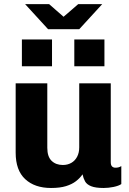

<svg xmlns="http://www.w3.org/2000/svg" viewBox="-20 -926 640 956"><path d="M234 10Q153 10 105.5 -34Q58 -78 58 -166V-511H215.5V-190Q215.5 -146 237 -125.2Q258.5 -104.5 293 -104.5Q316.5 -104.5 335 -115Q353.5 -125.5 364 -145.5Q374.5 -165.5 374.5 -192.5V-511H531.5V-119Q531.5 -103.5 538 -97.2Q544.5 -91 554.5 -91Q562 -91 569 -92.5Q576 -94 584 -99V-9.5Q571 -0.5 545.5 4.8Q520 10 496.5 10Q455.5 10 433.8 1.2Q412 -7.5 403.5 -23Q395 -38.5 391 -58Q378 -39 358.2 -23.8Q338.5 -8.5 308.5 0.8Q278.5 10 234 10ZM219.5 -780.5 105 -905.5H224.5L296.5 -842.5L369.5 -905.5H489L374.5 -780.5ZM89 -596V-729.5H239V-596ZM350 -596V-729.5H500V-596Z"/></svg>

Font: Chivo Mono Medium
Style: Regular
Weight: 500
Monospace: yes
Designer: Hector Gatti
Foundry: Omnibus-Type
Version: Version 1.008